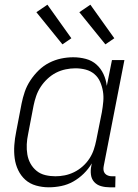

<svg xmlns="http://www.w3.org/2000/svg" viewBox="-20 -786 590 818"><path d="M188 12Q160 12 133.5 4.5Q107 -3 88 -20Q69 -37 57.5 -61Q46 -85 42.5 -112Q39 -139 41 -167.5Q43 -196 49 -225L72 -345Q77 -370 85.5 -395Q94 -420 109.5 -443.5Q125 -467 145 -486.5Q165 -506 189.5 -518.5Q214 -531 240 -536.5Q266 -542 292 -542Q320 -542 346 -535Q372 -528 391 -511Q410 -494 421 -470Q432 -446 435 -420L457 -530H510L422 -79Q420 -70 421 -61.5Q422 -53 427 -47Q432 -41 440 -38Q448 -35 457 -35H472L471 12H447Q428 12 410.5 7Q393 2 381.5 -10.5Q370 -23 367.5 -41.5Q365 -60 369 -79L371 -90Q357 -66 336.5 -46Q316 -26 292 -12.5Q268 1 241 6.5Q214 12 188 12ZM216 -35Q236 -35 256 -39Q276 -43 295.5 -52.5Q315 -62 332 -77Q349 -92 361 -110.5Q373 -129 379.5 -148.5Q386 -168 390 -188L414 -308Q418 -331 420 -353.5Q422 -376 418.5 -397Q415 -418 406.5 -437.5Q398 -457 382 -470.5Q366 -484 345 -489.5Q324 -495 301 -495Q281 -495 259.5 -490.5Q238 -486 218.5 -476Q199 -466 182 -450Q165 -434 153 -415.5Q141 -397 134 -376.5Q127 -356 123 -336L100 -216Q95 -193 94 -171Q93 -149 96.5 -128Q100 -107 110 -89Q120 -71 136 -58Q152 -45 173 -40Q194 -35 216 -35ZM429 -597 318 -734 365 -766 467 -623ZM246 -597 135 -734 182 -766 284 -623Z"/></svg>

Font: Lode Dark Term
Style: Italic
Weight: 400
Italic angle: -11°
Monospace: yes
Designer: Belleve Invis
Foundry: Belleve Invis
Version: Version 29.2.0